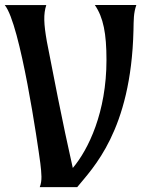

<svg xmlns="http://www.w3.org/2000/svg" viewBox="-20 -768 592 788"><path d="M527.8 -643.6C528.8 -687 527.8 -713.4 539.6 -747.6H369.1C404.3 -696.3 417 -630.4 417 -521.5C417 -307.6 342.8 -154.3 278.8 -78.6C263.2 -152.3 245.6 -217.3 172.4 -597.2C159.7 -669.4 157.7 -709.5 169.9 -747.1H-0.5C63.5 -670.4 135.7 -172.9 145.5 -98.1C150.4 -55.7 153.8 -26.4 143.1 0H296.9C359.4 -77.1 518.1 -230 527.8 -643.6Z"/></svg>

Font: Amarante
Style: Regular
Weight: 400
Designer: Karolina Lach
Foundry: Sorkin Type Co.
Version: Version 1.001